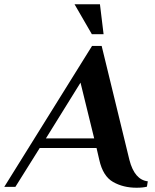

<svg xmlns="http://www.w3.org/2000/svg" viewBox="-57 -875 724 899"><path d="M408 -126 395 -182H129L15 0H-37L374 -660H419L549 -126Q573 -33 635 -26L631 -1Q613 4 582 4Q520 4 472.5 -23Q425 -50 408 -126ZM158 -227H384L320 -488ZM373 -715 292 -855H411L428 -715Z"/></svg>

Font: Philosopher
Style: Bold Italic
Weight: 700
Italic angle: -10°
Designer: Jovanny Lemonad
Foundry: Jovanny Lemonad
Version: Version 2.000